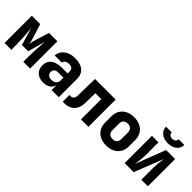

<svg xmlns="http://www.w3.org/2000/svg" viewBox="130 -1758 2740 2740"><g transform="rotate(45 1500.0 -387.5)"><path d="M42 0V-550H211L276 -345Q296 -283 301 -239Q306 -283 325 -345L389 -550H558V0H421V-100Q421 -214 437 -420L364 -155H237L160 -420Q179 -223 179 -100V0Z M1136 -370V0H991V-90H988Q976 -43 933.5 -16.5Q891 10 829 10Q746 10 697.5 -35Q649 -80 649 -157Q649 -240 706.5 -284.5Q764 -329 872 -329H986V-370Q986 -440 904 -440Q867 -440 845 -424.5Q823 -409 817 -380H672Q681 -463 744.5 -511.5Q808 -560 908 -560Q1018 -560 1077 -510.5Q1136 -461 1136 -370ZM986 -185V-244H875Q840 -244 819.5 -224.5Q799 -205 799 -173Q799 -139 822 -119.5Q845 -100 885 -100Q931 -100 958.5 -123Q986 -146 986 -185Z M1221 5V-130H1251Q1277 -130 1294 -152Q1311 -174 1312 -210L1318 -550H1734V0H1584V-410H1465L1461 -200Q1460 -139 1434.5 -92.5Q1409 -46 1364 -20.5Q1319 5 1261 5Z M1860 -210V-340Q1860 -406 1889.5 -455.5Q1919 -505 1973 -532.5Q2027 -560 2100 -560Q2173 -560 2227 -532.5Q2281 -505 2310.5 -455.5Q2340 -406 2340 -340V-210Q2340 -144 2310.5 -94.5Q2281 -45 2227 -17.5Q2173 10 2100 10Q2027 10 1973 -17.5Q1919 -45 1889.5 -94.5Q1860 -144 1860 -210ZM2190 -210V-340Q2190 -384 2167 -407Q2144 -430 2100 -430Q2057 -430 2033.5 -407Q2010 -384 2010 -340V-210Q2010 -167 2033.5 -143.5Q2057 -120 2100 -120Q2144 -120 2167 -143.5Q2190 -167 2190 -210Z M2466 0V-550H2598V-300Q2598 -233 2578 -95L2752 -550H2934V0H2802V-250Q2802 -316 2820 -435L2648 0ZM2516 -785H2631Q2631 -757 2649.5 -741Q2668 -725 2700 -725Q2732 -725 2751 -741Q2770 -757 2770 -785H2885Q2885 -718 2834 -676.5Q2783 -635 2700 -635Q2617 -635 2566.5 -676.5Q2516 -718 2516 -785Z"/></g></svg>

Font: JetBrains Mono Extra Bold
Style: Regular
Weight: 800
Monospace: yes
Designer: Philipp Nurullin, Konstantin Bulenkov
Foundry: JetBrains
Version: 2.002